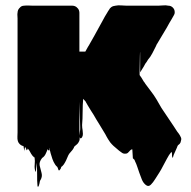

<svg xmlns="http://www.w3.org/2000/svg" viewBox="-20 -541 706 711"><path d="M650 -19Q649 -12 645 -8Q641 -4 639 -3Q637 0 635 6L623 33Q622 35 621 40Q620 45 619 43Q616 36 617 32.5Q618 29 615 21Q605 33 598 47Q591 61 583 75Q577 87 570 98Q563 109 556 120Q554 122 552 126Q548 133 539 142.5Q530 152 520 144Q510 136 505 123Q500 110 496 99Q492 88 488.5 77Q485 66 480 56Q479 54 478.5 52Q478 50 476 49Q475 48 474 47Q473 46 472 45Q471 37 471 28.5Q471 20 470 12Q466 12 463 15Q459 19 455 23.5Q451 28 445 28Q438 29 432 25Q426 21 421 17Q411 9 400 -1Q397 -4 394 -7Q391 -10 388 -14Q386 -17 384 -20Q382 -23 380 -26Q377 -31 374.5 -35.5Q372 -40 370 -44L347 -82Q342 -90 336.5 -99Q331 -108 326 -117L317 -131Q313 -137 310 -142.5Q307 -148 303 -154Q303 -155 302.5 -155.5Q302 -156 302 -156Q302 -157 301.5 -157Q301 -157 301 -158Q301 -157 298 -163V-164Q297 -164 297 -164.5Q297 -165 297 -165L288 -175Q286 -153 286 -127Q286 -101 284 -78Q284 -73 284.5 -68Q285 -63 286 -58Q287 -52 287 -45Q287 -38 284 -33Q283 -32 281.5 -30Q280 -28 278 -29H277Q275 -31 275 -35Q275 -31 275 -26.5Q275 -22 273 -18Q273 -17 271 -15Q271 -13 269 -11Q266 -7 262.5 -4.5Q259 -2 256 1Q256 2 254 4Q254 7 251 10Q249 14 246 17Q243 20 240 24Q236 28 233 34Q230 40 227.5 46.5Q225 53 221 60Q219 64 216.5 67.5Q214 71 211 74Q209 76 207 77Q206 79 205.5 81.5Q205 84 203 86Q198 94 196 87Q194 80 192 77Q187 73 184 68Q178 59 174 47.5Q170 36 167 25Q167 23 166.5 22Q166 21 166 20L163 13V6Q162 8 162 11.5Q162 15 160 16Q158 17 158 14.5Q158 12 156 12Q153 21 148.5 30Q144 39 136 44Q124 59 127 72.5Q130 86 134 100Q138 114 128 129Q127 134 126 139Q125 144 123 149Q122 150 120.5 150Q119 150 119 149Q117 128 117.5 106.5Q118 85 115 63Q115 58 114.5 68Q114 78 113.5 88Q113 98 111 94Q107 82 108.5 68.5Q110 55 108 42Q107 42 105.5 41Q104 40 105 40Q102 38 99.5 34.5Q97 31 95 28Q92 23 89.5 18Q87 13 82 9Q82 14 80 15Q78 16 77.5 12.5Q77 9 76 8L73 3Q73 4 72.5 4.5Q72 5 72 6Q69 21 70 21.5Q71 22 67 0Q66 0 65.5 -0.5Q65 -1 63 -1Q55 -4 50 -11Q48 -13 46 -19Q44 -26 44.5 -35Q45 -44 45 -51V-473Q45 -478 44.5 -483.5Q44 -489 45 -494Q45 -498 47 -504Q49 -508 50.5 -509.5Q52 -511 53 -512Q59 -520 70 -520Q78 -521 86 -520.5Q94 -520 101 -520H247Q256 -520 263 -515L269 -509Q270 -508 272 -504Q274 -498 274 -494V-350H296L306 -368Q308 -371 309.5 -373.5Q311 -376 312 -378L329 -408Q337 -423 345.5 -438Q354 -453 362 -468Q364 -472 368.5 -480Q373 -488 377 -494Q379 -497 380.5 -500Q382 -503 384 -505Q386 -510 392 -514.5Q398 -519 408 -520Q418 -522 428.5 -521Q439 -520 448 -520H567Q575 -520 584.5 -521Q594 -522 603 -520Q613 -520 620 -513Q627 -506 627 -496Q627 -492 626 -489Q625 -486 623 -483L615 -469Q611 -463 607.5 -456.5Q604 -450 600 -443Q600 -442 599.5 -442Q599 -442 599 -441L562 -379Q559 -375 558 -371Q551 -357 544 -343.5Q537 -330 528 -320Q526 -316 523.5 -312.5Q521 -309 518 -305Q513 -295 507 -286L499 -273Q499 -317 499 -333.5Q499 -350 498.5 -348Q498 -346 498 -333Q498 -320 497.5 -304Q497 -288 497 -275.5Q497 -263 497 -263L504 -253L513 -238Q517 -234 518 -231L539 -203Q550 -189 559.5 -173Q569 -157 578 -141L623 -74Q626 -69 629.5 -64Q633 -59 636 -54Q638 -52 642.5 -45.5Q647 -39 649 -34Q650 -33 650 -32Q650 -31 651 -29Q652 -25 650 -19ZM274 -61Q274 -56 274.5 -50Q275 -44 275 -39Q275 -42 275.5 -45.5Q276 -49 276 -53Q277 -58 277 -62Q277 -66 277 -69L274 -164Z"/></svg>

Font: Rubik Wet Paint
Style: Regular
Weight: 400
Designer: Hubert and Fischer, NaN
Foundry: Hubert and Fischer, NaN
Version: Version 2.200